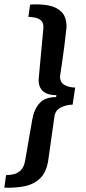

<svg xmlns="http://www.w3.org/2000/svg" viewBox="-47 -707 399 886"><path d="M-27 159 -19 101Q0 101 18 96.5Q36 92 50 77.5Q64 63 69 34L102 -156Q111 -205 136.5 -232Q162 -259 212 -259L213 -268Q169 -268 148.5 -289Q128 -310 132 -348L153 -575Q155 -598 145 -609.5Q135 -621 118 -625Q101 -629 84 -629L92 -686Q138 -689 176 -682Q214 -675 237 -652Q260 -629 260 -583Q260 -579 258.5 -569Q257 -559 255.5 -542Q254 -525 250.5 -499Q247 -473 242 -437Q237 -401 230 -354Q230 -326 251.5 -314.5Q273 -303 300 -303L288 -224Q261 -224 234.5 -211.5Q208 -199 204 -168L176 30Q168 87 138.5 115.5Q109 144 65.5 152.5Q22 161 -27 159Z"/></svg>

Font: Chivo SemiBold
Style: Italic
Weight: 600
Italic angle: -8.05°
Designer: Hector Gatti
Foundry: Omnibus-Type
Version: Version 2.002